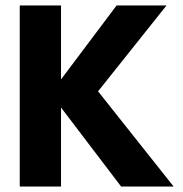

<svg xmlns="http://www.w3.org/2000/svg" viewBox="-20 -680 669 700"><path d="M613 0H421.5L202.5 -288V0H52V-660H202.5V-390.5L405 -660H587L337.5 -347Z"/></svg>

Font: Lucymar Sans
Style: Bold
Weight: 700
Foundry: The League of Moveable Type (original font) / Main changes by Cristiano Sobral with portions from Mirco Monsees
Version: Version 2.001;August 30, 2020;FontCreator 13.0.0.2681 64-bit